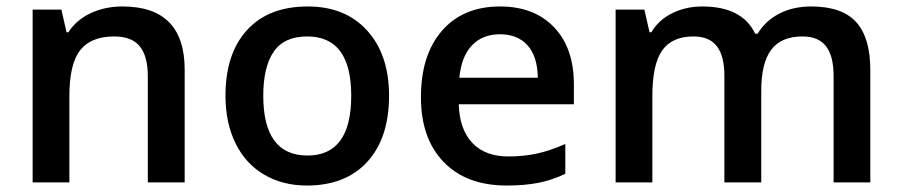

<svg xmlns="http://www.w3.org/2000/svg" viewBox="-20 -570 2818 600"><path d="M557.1 0H441.9V-332Q441.9 -394.5 416.7 -425.3Q391.6 -456.1 336.9 -456.1Q264.2 -456.1 230.5 -413.1Q196.8 -370.1 196.8 -269V0H82V-540H171.9L188 -469.2H193.8Q218.3 -507.8 263.2 -528.8Q308.1 -549.8 362.8 -549.8Q557.1 -549.8 557.1 -352.1Z M1195.8 -271Q1195.8 -138.7 1127.9 -64.5Q1060.1 9.8 939 9.8Q863.3 9.8 805.2 -24.4Q747.1 -58.6 715.8 -122.6Q684.6 -186.5 684.6 -271Q684.6 -402.3 752 -476.1Q819.3 -549.8 941.9 -549.8Q1059.1 -549.8 1127.4 -474.4Q1195.8 -398.9 1195.8 -271ZM802.7 -271Q802.7 -84 940.9 -84Q1077.6 -84 1077.6 -271Q1077.6 -456.1 939.9 -456.1Q867.7 -456.1 835.2 -408.2Q802.7 -360.4 802.7 -271Z M1563.5 9.8Q1437.5 9.8 1366.5 -63.7Q1295.4 -137.2 1295.4 -266.1Q1295.4 -398.4 1361.3 -474.1Q1427.2 -549.8 1542.5 -549.8Q1649.4 -549.8 1711.4 -484.9Q1773.4 -419.9 1773.4 -306.2V-244.1H1413.6Q1416 -165.5 1456.1 -123.3Q1496.1 -81.1 1568.8 -81.1Q1616.7 -81.1 1658 -90.1Q1699.2 -99.1 1746.6 -120.1V-26.9Q1704.6 -6.8 1661.6 1.5Q1618.7 9.8 1563.5 9.8ZM1542.5 -462.9Q1487.8 -462.9 1454.8 -428.2Q1421.9 -393.6 1415.5 -327.1H1660.6Q1659.7 -394 1628.4 -428.5Q1597.2 -462.9 1542.5 -462.9Z M2358.9 0H2243.7V-333Q2243.7 -395 2220.2 -425.5Q2196.8 -456.1 2147 -456.1Q2080.6 -456.1 2049.6 -412.8Q2018.6 -369.6 2018.6 -269V0H1903.8V-540H1993.7L2009.8 -469.2H2015.6Q2038.1 -507.8 2080.8 -528.8Q2123.5 -549.8 2174.8 -549.8Q2299.3 -549.8 2339.8 -464.8H2347.7Q2371.6 -504.9 2415 -527.3Q2458.5 -549.8 2514.6 -549.8Q2611.3 -549.8 2655.5 -501Q2699.7 -452.1 2699.7 -352.1V0H2585V-333Q2585 -395 2561.3 -425.5Q2537.6 -456.1 2487.8 -456.1Q2420.9 -456.1 2389.9 -414.3Q2358.9 -372.6 2358.9 -286.1Z"/></svg>

Font: f0_41340          
Style: Regular
Weight: 600
Foundry: Ascender Corporation
Version: Version 1.10